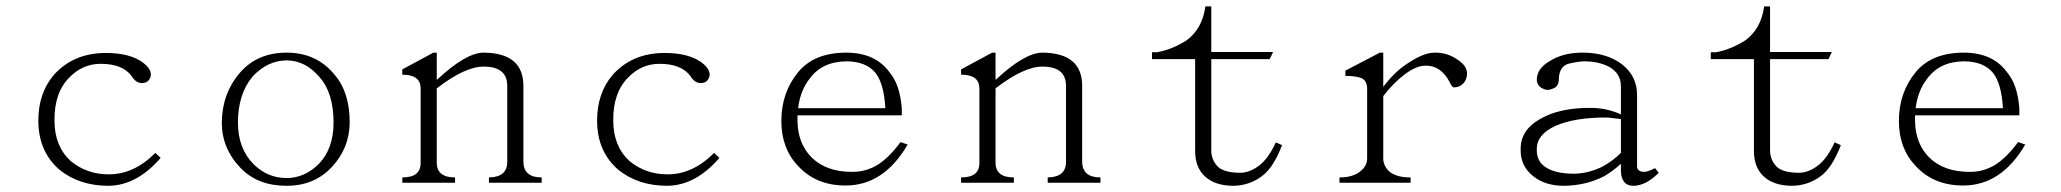

<svg xmlns="http://www.w3.org/2000/svg" viewBox="-20 -649 6485 604"><path d="M429.7 -452.1Q458 -430.7 454.1 -409.2Q448.2 -387.7 426.8 -387.7Q407.2 -387.7 394.5 -409.2Q365.2 -449.2 293.9 -448.2Q239.3 -447.3 198.2 -405.3Q150.4 -357.4 151.4 -269.5Q151.4 -189.5 202.1 -142.6Q252.9 -100.6 321.3 -100.6Q400.4 -99.6 468.8 -168L485.4 -152.3Q410.2 -65.4 321.3 -64.5Q230.5 -64.5 168 -114.3Q100.6 -171.9 100.6 -269.5Q100.6 -355.5 148.4 -412.1Q210 -482.4 313.5 -482.4Q388.7 -482.4 429.7 -452.1Z M881.8 -483.4Q976.6 -483.4 1033.2 -413.1Q1080.1 -358.4 1080.1 -263.7Q1079.1 -181.6 1022.5 -122.1Q967.8 -64.5 881.8 -64.5Q791 -64.5 737.3 -120.1Q677.7 -181.6 677.7 -263.7Q678.7 -355.5 735.4 -420.9Q790 -483.4 881.8 -483.4ZM728.5 -263.7Q728.5 -181.6 778.3 -131.8Q822.3 -88.9 881.8 -88.9Q937.5 -88.9 982.4 -132.8Q1029.3 -180.7 1029.3 -263.7Q1029.3 -356.4 985.4 -406.2Q940.4 -459 881.8 -459Q822.3 -459 774.4 -408.2Q728.5 -352.5 728.5 -263.7Z M1684.1 -90.8V-74.2H1518.1V-90.8Q1575.7 -91.8 1575.7 -139.6V-378.9Q1575.7 -439.5 1501.5 -439.5Q1442.9 -439.5 1354 -371.1V-135.7Q1355 -90.8 1411.6 -90.8V-74.2H1245.6V-90.8Q1303.2 -90.8 1303.2 -135.7V-372.1Q1302.2 -414.1 1245.6 -414.1V-430.7L1343.3 -483.4H1354V-397.5Q1445.8 -483.4 1501.5 -483.4Q1626.5 -482.4 1626.5 -378.9V-139.6Q1627.4 -90.8 1684.1 -90.8Z M2187.5 -452.1Q2215.8 -430.7 2211.9 -409.2Q2206.1 -387.7 2184.6 -387.7Q2165 -387.7 2152.3 -409.2Q2123 -449.2 2051.8 -448.2Q1997.1 -447.3 1956.1 -405.3Q1908.2 -357.4 1909.2 -269.5Q1909.2 -189.5 1960 -142.6Q2010.7 -100.6 2079.1 -100.6Q2158.2 -99.6 2226.6 -168L2243.2 -152.3Q2168 -65.4 2079.1 -64.5Q1988.3 -64.5 1925.8 -114.3Q1858.4 -171.9 1858.4 -269.5Q1858.4 -355.5 1906.2 -412.1Q1967.8 -482.4 2071.3 -482.4Q2146.5 -482.4 2187.5 -452.1Z M2489.7 -127.9Q2438 -182.6 2438 -268.6Q2438 -357.4 2490.7 -421.9Q2541.5 -483.4 2642.1 -483.4Q2733.9 -483.4 2778.8 -420.9Q2811 -382.8 2816.9 -308.6V-286.1H2488.8V-268.6Q2489.7 -196.3 2534.7 -152.3Q2580.6 -108.4 2659.7 -108.4Q2702.6 -107.4 2741.7 -130.9Q2777.8 -154.3 2813 -202.1L2835.4 -194.3Q2760.3 -65.4 2640.1 -65.4Q2546.4 -65.4 2489.7 -127.9ZM2526.9 -401.4Q2497.6 -364.3 2490.7 -308.6H2765.1Q2761.2 -383.8 2734.9 -418.9Q2704.6 -456.1 2642.1 -456.1Q2565.9 -455.1 2526.9 -401.4Z M3441.9 -90.8V-74.2H3275.9V-90.8Q3333.5 -91.8 3333.5 -139.6V-378.9Q3333.5 -439.5 3259.3 -439.5Q3200.7 -439.5 3111.8 -371.1V-135.7Q3112.8 -90.8 3169.4 -90.8V-74.2H3003.4V-90.8Q3061 -90.8 3061 -135.7V-372.1Q3060.1 -414.1 3003.4 -414.1V-430.7L3101.1 -483.4H3111.8V-397.5Q3203.6 -483.4 3259.3 -483.4Q3384.3 -482.4 3384.3 -378.9V-139.6Q3385.3 -90.8 3441.9 -90.8Z M3604 -462.9V-484.4Q3611.8 -485.4 3618.7 -484.4Q3665.5 -492.2 3713.4 -522.5Q3762.2 -558.6 3772 -628.9H3790.5V-485.4H3984.9L3974.1 -462.9H3790.5V-173.8Q3791.5 -143.6 3813 -123Q3833.5 -105.5 3881.3 -105.5Q3911.6 -105.5 3941.9 -128.9Q3970.2 -150.4 3993.7 -201.2L4013.2 -192.4Q3985.8 -121.1 3949.7 -94.7Q3908.7 -64.5 3857.9 -64.5Q3802.2 -65.4 3772 -92.8Q3739.7 -121.1 3739.7 -173.8V-462.9Z M4266.1 -401.4Q4250.5 -410.2 4212.4 -410.2V-426.8L4320.8 -483.4H4331.5V-376Q4366.7 -421.9 4401.9 -445.3Q4456.5 -483.4 4492.7 -483.4Q4532.7 -484.4 4565.9 -460.9Q4594.2 -442.4 4595.2 -418.9Q4595.2 -398.4 4582.5 -385.7Q4570.8 -374 4553.2 -374Q4547.4 -375 4540.5 -390.6Q4513.2 -442.4 4466.3 -442.4Q4436 -443.4 4397.9 -414.1Q4363.8 -388.7 4331.5 -346.7V-150.4Q4331.5 -126 4353 -107.4Q4375.5 -90.8 4417.5 -90.8V-74.2H4193.8V-90.8Q4233.9 -90.8 4257.3 -108.4Q4280.8 -126 4280.8 -150.4V-374Q4278.8 -394.5 4266.1 -401.4Z M5153.3 -108.4Q5163.1 -108.4 5186.5 -120.1L5198.2 -105.5Q5157.2 -64.5 5118.2 -64.5Q5099.6 -64.5 5089.8 -76.2Q5079.1 -88.9 5079.1 -112.3V-133.8Q5053.7 -110.4 5026.4 -94.7Q4967.8 -64.5 4896.5 -64.5Q4841.8 -65.4 4805.7 -92.8Q4762.7 -125 4763.7 -178.7Q4762.7 -241.2 4828.1 -276.4Q4888.7 -310.5 4985.4 -309.6Q5034.2 -309.6 5079.1 -289.1V-377Q5079.1 -416 5045.9 -436.5Q5012.7 -456.1 4962.9 -456.1Q4940.4 -455.1 4913.1 -448.2Q4883.8 -438.5 4883.8 -397.5Q4882.8 -379.9 4871.1 -373Q4858.4 -366.2 4846.7 -366.2Q4835 -368.2 4825.2 -375Q4814.5 -384.8 4814.5 -397.5Q4814.5 -433.6 4855.5 -457Q4898.4 -484.4 4962.9 -483.4Q5036.1 -482.4 5083 -446.3Q5129.9 -409.2 5129.9 -350.6V-126Q5129.9 -108.4 5153.3 -108.4ZM4873 -252.9Q4813.5 -225.6 4814.5 -178.7Q4813.5 -140.6 4843.8 -122.1Q4874 -102.5 4932.6 -102.5Q4977.5 -103.5 5021.5 -125Q5054.7 -143.6 5079.1 -168V-274.4L5038.1 -279.3Q4935.5 -280.3 4873 -252.9Z M5361.8 -462.9V-484.4Q5369.6 -485.4 5376.5 -484.4Q5423.3 -492.2 5471.2 -522.5Q5520 -558.6 5529.8 -628.9H5548.3V-485.4H5742.7L5731.9 -462.9H5548.3V-173.8Q5549.3 -143.6 5570.8 -123Q5591.3 -105.5 5639.2 -105.5Q5669.4 -105.5 5699.7 -128.9Q5728 -150.4 5751.5 -201.2L5771 -192.4Q5743.7 -121.1 5707.5 -94.7Q5666.5 -64.5 5615.7 -64.5Q5560.1 -65.4 5529.8 -92.8Q5497.6 -121.1 5497.6 -173.8V-462.9Z M6005.4 -127.9Q5953.6 -182.6 5953.6 -268.6Q5953.6 -357.4 6006.3 -421.9Q6057.1 -483.4 6157.7 -483.4Q6249.5 -483.4 6294.4 -420.9Q6326.7 -382.8 6332.5 -308.6V-286.1H6004.4V-268.6Q6005.4 -196.3 6050.3 -152.3Q6096.2 -108.4 6175.3 -108.4Q6218.3 -107.4 6257.3 -130.9Q6293.5 -154.3 6328.6 -202.1L6351.1 -194.3Q6275.9 -65.4 6155.8 -65.4Q6062 -65.4 6005.4 -127.9ZM6042.5 -401.4Q6013.2 -364.3 6006.3 -308.6H6280.8Q6276.9 -383.8 6250.5 -418.9Q6220.2 -456.1 6157.7 -456.1Q6081.5 -455.1 6042.5 -401.4Z"/></svg>

Font: BabelStone Tangut Wenhai
Style: Regular
Weight: 400
Designer: Andrew West
Foundry: BabelStone
Version: Version 1.002 May 21, 2016